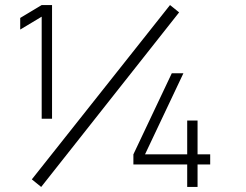

<svg xmlns="http://www.w3.org/2000/svg" viewBox="-20 -740 972 760"><path d="M145 -270V-674L60 -623V-669L145 -720H186V-270ZM721 0V-89H508V-129L660 -450H706L554 -129H721V-263H762V-129H812V-89H762V0ZM143 0 106 -30 653 -720 689 -691Z"/></svg>

Font: Manrope ExtraLight ExtraLight
Style: Regular
Weight: 250
Version: Version 4.501